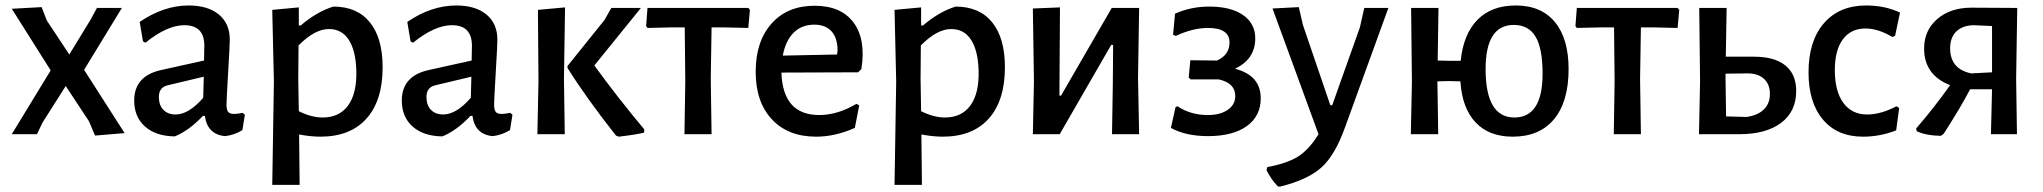

<svg xmlns="http://www.w3.org/2000/svg" viewBox="-20 -490 7460 701"><path d="M132 -464 151 -415 233 -291 310 -417 334 -461H425L287 -235L435 -4L327 5L305 -47L220 -176L135 -42L115 0H23L165 -233L23 -458Z M669 -470Q739 -470 779 -437Q819 -404 819 -345Q819 -327 813 -226Q807 -125 807 -108Q807 -89 813 -81.5Q819 -74 835 -74Q846 -74 866 -78L874 -71L865 -15Q836 3 802 7Q737 1 728 -67H721Q670 -13 618 8Q549 7 509.5 -28Q470 -63 470 -123Q470 -212 567 -234L725 -269L726 -323Q726 -398 653 -398Q590 -398 511 -334L502 -339L490 -410Q578 -470 669 -470ZM724 -210 594 -179Q560 -172 560 -136Q560 -106 576.5 -89Q593 -72 621 -72Q669 -72 722 -133Z M1071 -463V-397H1078Q1136 -447 1197 -466Q1284 -466 1330.5 -408.5Q1377 -351 1377 -244Q1377 -123 1318 -57Q1259 9 1150 9Q1115 9 1072 1L1074 185H974L980 -193L974 -454ZM1069 -202 1071 -84Q1117 -61 1158 -61Q1219 -61 1251 -105Q1283 -149 1281 -231Q1279 -305 1253.5 -344.5Q1228 -384 1181 -384Q1129 -384 1070 -324Z M1646 -470Q1716 -470 1756 -437Q1796 -404 1796 -345Q1796 -327 1790 -226Q1784 -125 1784 -108Q1784 -89 1790 -81.5Q1796 -74 1812 -74Q1823 -74 1843 -78L1851 -71L1842 -15Q1813 3 1779 7Q1714 1 1705 -67H1698Q1647 -13 1595 8Q1526 7 1486.5 -28Q1447 -63 1447 -123Q1447 -212 1544 -234L1702 -269L1703 -323Q1703 -398 1630 -398Q1567 -398 1488 -334L1479 -339L1467 -410Q1555 -470 1646 -470ZM1701 -210 1571 -179Q1537 -172 1537 -136Q1537 -106 1553.5 -89Q1570 -72 1598 -72Q1646 -72 1699 -133Z M1942 0 1946 -193 1944 -454 2043 -463 2039 -202 2042 0ZM2320 -461 2150 -251Q2234 -135 2332 -18V-6Q2307 1 2239 9L2229 5Q2120 -133 2052 -242V-249L2187 -417L2212 -461Z M2479 0 2482 -193 2480 -390H2433L2344 -388L2339 -395L2344 -461H2712L2718 -454L2712 -388L2624 -390H2578L2575 -202L2578 0Z M2960 9Q2857 9 2798 -54.5Q2739 -118 2739 -228Q2739 -339 2797 -404Q2855 -469 2954 -469Q3051 -469 3096.5 -407.5Q3142 -346 3125 -238L3113 -226L2833 -225Q2838 -70 2971 -70Q3038 -70 3107 -111L3117 -105L3101 -23Q3029 9 2960 9ZM2953 -400Q2907 -400 2877.5 -370.5Q2848 -341 2838 -287L3036 -291L3038 -305Q3038 -351 3016 -375.5Q2994 -400 2953 -400Z M3343 -463V-397H3350Q3408 -447 3469 -466Q3556 -466 3602.5 -408.5Q3649 -351 3649 -244Q3649 -123 3590 -57Q3531 9 3422 9Q3387 9 3344 1L3346 185H3246L3252 -193L3246 -454ZM3341 -202 3343 -84Q3389 -61 3430 -61Q3491 -61 3523 -105Q3555 -149 3553 -231Q3551 -305 3525.5 -344.5Q3500 -384 3453 -384Q3401 -384 3342 -324Z M3751 0 3755 -193 3751 -459 3850 -463 3848 -141H3854L4039 -461H4139L4135 -205L4139 0H4040L4043 -186L4044 -326H4037L3849 0Z M4391 7Q4309 7 4255 -23L4272 -99L4279 -102Q4327 -70 4390 -70Q4435 -70 4462.5 -89Q4490 -108 4490 -139Q4490 -187 4430 -200H4327L4320 -207L4326 -270L4423 -269Q4469 -289 4469 -335Q4469 -388 4390 -388Q4336 -388 4273 -359L4263 -363L4270 -440Q4328 -466 4395 -466Q4474 -466 4518.5 -435Q4563 -404 4563 -350Q4563 -274 4489 -239Q4583 -215 4583 -131Q4583 -66 4532 -29.5Q4481 7 4391 7Z M4722 -464 4737 -399 4837 -106H4844L4945 -390L4961 -461H5049L4890 -23Q4854 77 4804.5 121.5Q4755 166 4655 191H4646Q4622 167 4604 131L4607 120Q4678 107 4718.5 82Q4759 57 4794 0L4626 -459Z M5131 0 5135 -193 5132 -461H5232L5229 -269L5271 -268H5313Q5323 -366 5374.5 -418Q5426 -470 5514 -470Q5607 -470 5657 -409.5Q5707 -349 5707 -238Q5707 -119 5654 -55Q5601 9 5503 9Q5416 9 5367 -43.5Q5318 -96 5312 -193L5268 -194L5228 -193L5231 0ZM5509 -61Q5612 -61 5612 -221Q5612 -313 5586.5 -356Q5561 -399 5507 -399Q5404 -399 5404 -238Q5404 -61 5509 -61Z M5872 0 5875 -193 5873 -390H5826L5737 -388L5732 -395L5737 -461H6105L6111 -454L6105 -388L6017 -390H5971L5968 -202L5971 0Z M6183 0 6187 -193 6184 -461H6284L6281 -283H6384Q6459 -283 6498.5 -251Q6538 -219 6538 -158Q6538 -83 6483 -41.5Q6428 0 6330 0ZM6280 -202 6282 -65 6357 -63Q6398 -69 6420 -90.5Q6442 -112 6442 -147Q6442 -183 6419.5 -203Q6397 -223 6356 -222L6280 -221Z M6794 -470Q6862 -470 6917 -444L6899 -359L6889 -355Q6837 -386 6791 -386Q6738 -386 6708.5 -346.5Q6679 -307 6679 -234Q6679 -157 6710 -114.5Q6741 -72 6797 -72Q6847 -72 6904 -102L6914 -96L6903 -14Q6844 9 6782 9Q6688 9 6635.5 -53.5Q6583 -116 6583 -226Q6583 -340 6639 -405Q6695 -470 6794 -470Z M7066 6Q7012 5 6978 -11L6976 -21Q7041 -96 7100 -179Q7005 -216 7005 -313Q7005 -379 7053 -420.5Q7101 -462 7178 -462L7345 -461L7341 -202L7344 0H7249L7253 -164H7173Q7135 -92 7076 -1ZM7100 -314Q7100 -238 7177 -222L7253 -226V-395L7186 -398Q7145 -397 7122.5 -375Q7100 -353 7100 -314Z"/></svg>

Font: Alegreya Sans Medium
Style: Regular
Weight: 500
Designer: Juan Pablo del Peral
Foundry: Huerta Tipografica
Version: Version 2.007